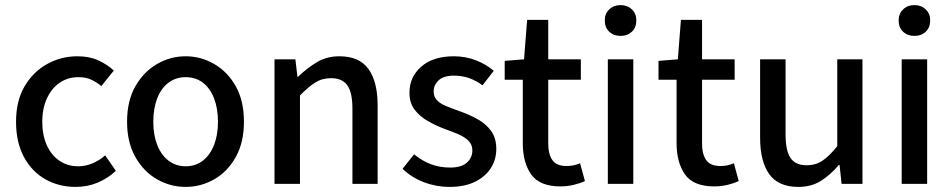

<svg xmlns="http://www.w3.org/2000/svg" viewBox="-20 -722 3738 754"><path d="M277 12Q211 12 158 -18Q105 -48 74 -105.5Q43 -163 43 -244Q43 -326 76.5 -383Q110 -440 165 -470.5Q220 -501 284 -501Q331 -501 366 -485Q401 -469 427 -445L378 -384Q360 -399 338.5 -409Q317 -419 288 -419Q247 -419 215 -397.5Q183 -376 164.5 -336Q146 -296 146 -244Q146 -192 163.5 -152.5Q181 -113 213 -91Q245 -69 287 -69Q317 -69 344.5 -81Q372 -93 393 -112L435 -51Q404 -22 364 -5Q324 12 277 12Z M709 12Q649 12 596.5 -18Q544 -48 511.5 -105.5Q479 -163 479 -244Q479 -326 511.5 -383Q544 -440 596.5 -470.5Q649 -501 709 -501Q769 -501 821.5 -470.5Q874 -440 906 -383Q938 -326 938 -244Q938 -163 906 -105.5Q874 -48 821.5 -18Q769 12 709 12ZM709 -69Q748 -69 776.5 -91Q805 -113 820.5 -152.5Q836 -192 836 -244Q836 -296 820.5 -336Q805 -376 776.5 -397.5Q748 -419 709 -419Q671 -419 642 -397.5Q613 -376 597.5 -336Q582 -296 582 -244Q582 -192 597.5 -152.5Q613 -113 642 -91Q671 -69 709 -69Z M1058 0V-489H1140L1148 -421H1151Q1185 -454 1224 -477.5Q1263 -501 1313 -501Q1391 -501 1427 -451Q1463 -401 1463 -308V0H1364V-295Q1364 -359 1344 -387Q1324 -415 1280 -415Q1245 -415 1218 -398Q1191 -381 1158 -347V0Z M1745 12Q1693 12 1644.5 -6.5Q1596 -25 1561 -59L1606 -116Q1638 -90 1672.5 -77Q1707 -64 1748 -64Q1792 -64 1813.5 -83.5Q1835 -103 1835 -131Q1835 -154 1820 -169Q1805 -184 1780.5 -194.5Q1756 -205 1728 -215Q1693 -228 1660.5 -246.5Q1628 -265 1608 -291.5Q1588 -318 1588 -358Q1588 -420 1634.5 -460.5Q1681 -501 1762 -501Q1809 -501 1849.5 -485Q1890 -469 1919 -444L1875 -387Q1849 -406 1821.5 -415.5Q1794 -425 1763 -425Q1722 -425 1702.5 -406.5Q1683 -388 1683 -363Q1683 -343 1695 -329.5Q1707 -316 1729.5 -306.5Q1752 -297 1783 -286Q1821 -273 1854.5 -254.5Q1888 -236 1908.5 -208Q1929 -180 1929 -137Q1929 -96 1908 -62.5Q1887 -29 1846 -8.5Q1805 12 1745 12Z M2181 10Q2099 10 2066 -37Q2033 -84 2033 -160V-409H1962V-483L2038 -489L2050 -644H2133V-489H2261V-409H2133V-159Q2133 -116 2149.5 -93Q2166 -70 2205 -70Q2218 -70 2231.5 -72.5Q2245 -75 2258 -81L2277 -11Q2258 -2 2233 4Q2208 10 2181 10Z M2367 0V-489H2467V0ZM2417 -581Q2390 -581 2372.5 -597.5Q2355 -614 2355 -642Q2355 -668 2372.5 -685Q2390 -702 2417 -702Q2444 -702 2461.5 -685Q2479 -668 2479 -642Q2479 -614 2461.5 -597.5Q2444 -581 2417 -581Z M2785 10Q2703 10 2670 -37Q2637 -84 2637 -160V-409H2566V-483L2642 -489L2654 -644H2737V-489H2865V-409H2737V-159Q2737 -116 2753.5 -93Q2770 -70 2809 -70Q2822 -70 2835.5 -72.5Q2849 -75 2862 -81L2881 -11Q2862 -2 2837 4Q2812 10 2785 10Z M3115 12Q3037 12 3001 -38Q2965 -88 2965 -181V-489H3065V-194Q3065 -130 3084.5 -101.5Q3104 -73 3148 -73Q3183 -73 3210 -91Q3237 -109 3268 -148V-489H3367V0H3285L3277 -74H3274Q3241 -35 3203.5 -11.5Q3166 12 3115 12Z M3521 0V-489H3621V0ZM3571 -581Q3544 -581 3526.5 -597.5Q3509 -614 3509 -642Q3509 -668 3526.5 -685Q3544 -702 3571 -702Q3598 -702 3615.5 -685Q3633 -668 3633 -642Q3633 -614 3615.5 -597.5Q3598 -581 3571 -581Z"/></svg>

Font: Mada Medium
Style: Regular
Weight: 500
Designer: Khaled Hosny
Version: Version 1.5